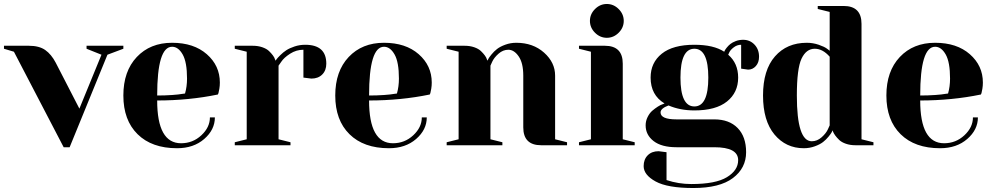

<svg xmlns="http://www.w3.org/2000/svg" viewBox="-40 -730 4995 965"><path d="M359 -184 470 -455 395 -485V-500H580V-485L500 -455L310 10H280L30 -470L-20 -485V-500H105Q157 -500 187.5 -478.5Q218 -457 240 -415Z M750 -250Q790 -250 825 -252.5Q860 -255 875 -258L890 -260Q900 -295 900 -335Q900 -418 878 -456.5Q856 -495 825 -495Q750 -495 750 -250ZM850 15Q723 15 651.5 -55.5Q580 -126 580 -250Q580 -372 647.5 -443.5Q715 -515 825 -515Q934 -515 999.5 -457.5Q1065 -400 1065 -315Q1065 -299 1062.5 -284Q1060 -269 1058 -262L1055 -255Q910 -225 750 -225Q750 -10 870 -10Q929 -10 972 -50Q1015 -90 1015 -140H1040Q1040 -78 986.5 -31.5Q933 15 850 15Z M1485 -340V-480Q1449 -480 1418 -460Q1387 -440 1374 -420L1360 -400V-30L1420 -15V0H1140V-15L1200 -30V-470L1140 -485V-500H1230Q1257 -500 1278.5 -492.5Q1300 -485 1312 -473.5Q1324 -462 1332 -451Q1340 -440 1342 -432L1345 -425Q1347 -428 1351 -433.5Q1355 -439 1369 -453Q1383 -467 1399 -477.5Q1415 -488 1440.5 -496.5Q1466 -505 1494 -505Q1600 -505 1600 -410Q1600 -376 1579.5 -355.5Q1559 -335 1525 -335Z M1815 -250Q1855 -250 1890 -252.5Q1925 -255 1940 -258L1955 -260Q1965 -295 1965 -335Q1965 -418 1943 -456.5Q1921 -495 1890 -495Q1815 -495 1815 -250ZM1915 15Q1788 15 1716.5 -55.5Q1645 -126 1645 -250Q1645 -372 1712.5 -443.5Q1780 -515 1890 -515Q1999 -515 2064.5 -457.5Q2130 -400 2130 -315Q2130 -299 2127.5 -284Q2125 -269 2123 -262L2120 -255Q1975 -225 1815 -225Q1815 -10 1935 -10Q1994 -10 2037 -50Q2080 -90 2080 -140H2105Q2105 -78 2051.5 -31.5Q1998 15 1915 15Z M2590 -90V-350Q2590 -413 2567 -446.5Q2544 -480 2515 -480Q2488 -480 2465.5 -460Q2443 -440 2434 -420L2425 -400V-30L2485 -15V0H2205V-15L2265 -30V-470L2205 -485V-500H2295Q2322 -500 2343.5 -492.5Q2365 -485 2377 -473.5Q2389 -462 2397 -451Q2405 -440 2407 -432L2410 -425Q2412 -429 2415 -435Q2418 -441 2430.5 -456.5Q2443 -472 2458.5 -484Q2474 -496 2500 -505.5Q2526 -515 2555 -515Q2639 -515 2694.5 -465.5Q2750 -416 2750 -350V-30L2810 -15V0H2680Q2590 0 2590 -90Z M2950.5 -565.5Q2925 -591 2925 -625Q2925 -659 2950.5 -684.5Q2976 -710 3010 -710Q3044 -710 3069.5 -684.5Q3095 -659 3095 -625Q3095 -591 3069.5 -565.5Q3044 -540 3010 -540Q2976 -540 2950.5 -565.5ZM2870 -500H3000Q3090 -500 3090 -410V-30L3150 -15V0H2870V-15L2930 -30V-470L2870 -485Z M3450 -505Q3547 -505 3600 -470Q3601 -472 3603 -476.5Q3605 -481 3613 -491Q3621 -501 3631 -509Q3641 -517 3658 -523.5Q3675 -530 3695 -530Q3729 -530 3752 -506Q3775 -482 3775 -445Q3775 -416 3759 -398Q3743 -380 3720 -380L3685 -385V-505Q3665 -505 3648.5 -492.5Q3632 -480 3626 -468L3620 -455Q3670 -412 3670 -340Q3670 -265 3614 -220Q3558 -175 3450 -175Q3378 -175 3320 -200Q3280 -185 3280 -165Q3280 -130 3360 -130H3550Q3625 -130 3667.5 -86.5Q3710 -43 3710 35Q3710 115 3643.5 165Q3577 215 3445 215Q3315 215 3255 182Q3195 149 3195 105Q3195 71 3215.5 50.5Q3236 30 3270 30L3310 35V175Q3370 195 3435 195Q3557 195 3613.5 160.5Q3670 126 3670 75Q3670 10 3550 10H3360Q3285 10 3245 -21Q3205 -52 3205 -100Q3205 -122 3215 -142Q3225 -162 3238.5 -173.5Q3252 -185 3266 -194Q3280 -203 3290 -206L3300 -210Q3230 -252 3230 -340Q3230 -415 3286 -460Q3342 -505 3450 -505ZM3380 -340Q3380 -195 3450 -195Q3520 -195 3520 -340Q3520 -485 3450 -485Q3380 -485 3380 -340Z M4130 -100V-445Q4095 -485 4055 -485Q4012 -485 3988.5 -435Q3965 -385 3965 -250Q3965 -20 4040 -20Q4067 -20 4089.5 -40Q4112 -60 4121 -80ZM4070 -700H4200Q4290 -700 4290 -610V-30L4350 -15V0H4260Q4233 0 4211.5 -7.5Q4190 -15 4178 -26.5Q4166 -38 4158 -49Q4150 -60 4147 -68L4145 -75Q4143 -71 4140 -65Q4137 -59 4124.5 -43.5Q4112 -28 4096.5 -16Q4081 -4 4055 5.5Q4029 15 4000 15Q3910 15 3852.5 -54Q3795 -123 3795 -250Q3795 -378 3855 -446.5Q3915 -515 4015 -515Q4046 -515 4075 -505Q4104 -495 4117 -485L4130 -475V-670L4070 -685Z M4585 -250Q4625 -250 4660 -252.5Q4695 -255 4710 -258L4725 -260Q4735 -295 4735 -335Q4735 -418 4713 -456.5Q4691 -495 4660 -495Q4585 -495 4585 -250ZM4685 15Q4558 15 4486.5 -55.5Q4415 -126 4415 -250Q4415 -372 4482.5 -443.5Q4550 -515 4660 -515Q4769 -515 4834.5 -457.5Q4900 -400 4900 -315Q4900 -299 4897.5 -284Q4895 -269 4893 -262L4890 -255Q4745 -225 4585 -225Q4585 -10 4705 -10Q4764 -10 4807 -50Q4850 -90 4850 -140H4875Q4875 -78 4821.5 -31.5Q4768 15 4685 15Z"/></svg>

Font: Yeseva One
Style: Regular
Weight: 400
Designer: Jovanny Lemonad
Foundry: Jovanny Lemonad
Version: Version 2.000